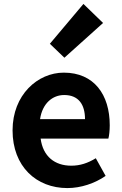

<svg xmlns="http://www.w3.org/2000/svg" viewBox="-20 -944 621 978"><path d="M323 14C392 14 463 -10 518 -48L468 -138C427 -113 388 -100 343 -100C259 -100 199 -147 187 -238H532C536 -252 539 -279 539 -306C539 -462 459 -574 305 -574C172 -574 44 -461 44 -280C44 -95 166 14 323 14ZM184 -337C196 -418 248 -460 307 -460C380 -460 413 -412 413 -337ZM308 -650 505 -827 405 -924 234 -721Z"/></svg>

Font: Source Han Sans KR
Style: Bold
Weight: 700
Designer: Ryoko NISHIZUKA 西塚涼子 (kana, bopomofo & ideographs); Paul D. Hunt (Latin, Greek & Cyrillic); Sandoll Communications 산돌커뮤니
Foundry: Adobe
Version: Version 2.004;hotconv 1.0.118;makeotfexe 2.5.65603